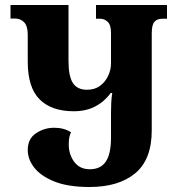

<svg xmlns="http://www.w3.org/2000/svg" viewBox="-20 -734 711 768"><path d="M364 -714H648V-659H629Q608 -659 597.5 -646.5Q587 -634 587 -601V-213Q587 -96 521 -41Q455 14 338 14Q252 14 197.5 -8Q143 -30 117 -63.5Q91 -97 91 -134Q91 -179 124 -201Q157 -223 197 -223Q236 -223 264 -205Q261 -199 258 -188Q255 -177 255 -157Q255 -116 277 -86.5Q299 -57 339 -57Q383 -57 403.5 -88Q424 -119 424 -183V-285Q424 -305 425 -324Q426 -343 429 -362H423Q397 -327 360.5 -308Q324 -289 275 -289Q186 -289 138.5 -336.5Q91 -384 91 -487V-595Q91 -629 77 -644.5Q63 -660 38 -660H22V-714H254V-491Q254 -429 271.5 -402Q289 -375 328 -375Q359 -375 380 -390.5Q401 -406 412.5 -430.5Q424 -455 424 -480V-602Q424 -634 411 -646.5Q398 -659 381 -659H364Z"/></svg>

Font: Noto Serif Georgian Condensed ExtraBold
Style: Regular
Weight: 800
Width: 3
Designer: Monotype Design Team, Akaki Razmadze
Foundry: Google LLC
Version: Version 2.003; ttfautohint (v1.8.4.7-5d5b)